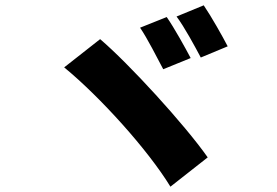

<svg xmlns="http://www.w3.org/2000/svg" viewBox="-20 -759 1040 721"><path d="M606 -695 506 -655C534 -614 570 -542 593 -499L696 -541C676 -579 634 -655 606 -695ZM745 -739 643 -697C673 -657 711 -586 734 -543L835 -585C816 -622 773 -698 745 -739ZM356 -612 221 -506C356 -395 535 -197 620 -58L760 -168C673 -292 463 -521 356 -612Z"/></svg>

Font: Noto Sans T Chinese Black
Style: Bold
Weight: 900
Designer: Ryoko NISHIZUKA (kana & ideographs); Paul D. Hunt (Latin, Greek & Cyrillic); Wenlong ZHANG (bopomofo); Sandoll Communica
Foundry: Adobe Systems Incorporated
Version: Version 1.000;PS 1;hotconv 1.0.78;makeotf.lib2.5.61930